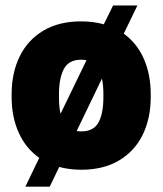

<svg xmlns="http://www.w3.org/2000/svg" viewBox="-20 -617 601 709"><path d="M536.6 -269V-258.8Q536.6 -180.2 507.1 -119.6Q477.5 -59.1 419.9 -24.7Q362.3 9.8 280.3 9.8Q236.3 9.8 198.7 -0.5L163.6 72.3H73.7L125 -34.2Q75.2 -68.8 49.1 -127.2Q22.9 -185.5 22.9 -258.8V-269Q22.9 -347.2 52.5 -408.2Q82 -469.2 139.9 -503.7Q197.8 -538.1 279.3 -538.1Q324.2 -538.1 363.3 -527.3L397.5 -596.7H487.3L437 -492.7Q485.8 -457.5 511.2 -399.7Q536.6 -341.8 536.6 -269ZM203.6 -196.8 299.3 -394.5Q291.5 -396.5 279.3 -396.5Q233.9 -396.5 215.8 -362.3Q197.8 -328.1 197.8 -269V-258.8Q197.8 -220.7 203.6 -196.8ZM361.8 -269Q361.8 -302.7 356.4 -326.7L263.2 -133.3Q271.5 -131.8 280.3 -131.8Q325.7 -131.8 343.8 -165Q361.8 -198.2 361.8 -258.8Z"/></svg>

Font: Heebo Black
Style: Regular
Weight: 900
Designer: Oded Ezer
Foundry: Meir Sadan
Version: Version 2.001; ttfautohint (v1.5.14-ce02) -l 8 -r 50 -G 200 